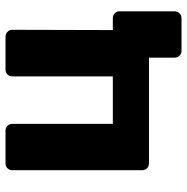

<svg xmlns="http://www.w3.org/2000/svg" viewBox="-11 -549 678 696"><g transform="rotate(-90 328.0 -201.0)"><path d="M492 118Q481 118 474 110.5Q467 103 467 92V0H84Q73 0 66 -7Q59 -14 59 -25V-495Q59 -506 66 -513Q73 -520 84 -520H202Q213 -520 220 -513Q227 -506 227 -495V-131H399V-495Q399 -506 406 -513Q413 -520 424 -520H542Q553 -520 560.5 -513Q568 -506 568 -495L567 -131H610Q621 -131 628 -124Q635 -117 635 -106V92Q635 103 628 110.5Q621 118 610 118Z"/></g></svg>

Font: Fz Rubik
Style: Bold
Weight: 700
Designer: Hubert and Fischer
Foundry: Hubert and Fischer
Version: Vit hóa bi FontZin.com